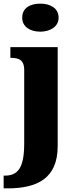

<svg xmlns="http://www.w3.org/2000/svg" viewBox="-45 -795 420 1055"><path d="M177 -621C230 -621 277 -648 277 -698C277 -751 230 -775 177 -775C120 -775 77 -751 77 -698C77 -648 120 -621 177 -621ZM-25 240H-3C157 240 272 187 272 8V-536H12V-477H16C55 -477 88 -468 88 -411V-6C88 129 52 170 -18 170H-25Z"/></svg>

Font: Noto Serif Bengali SemiCondensed Black
Style: Regular
Weight: 900
Width: 4
Designer: Juan Bruce, Universal Thirst, Indian Type Foundry and the Monotype Design Team.
Foundry: Monotype Imaging Inc.
Version: Version 2.003